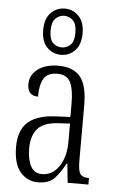

<svg xmlns="http://www.w3.org/2000/svg" viewBox="-57 -853 543 902"><g transform="rotate(5 214.5 -402.0)"><path d="M156 10Q106 10 73 -29Q40 -68 40 -148Q40 -227 84 -265Q128 -303 218 -306L282 -309V-372Q282 -439 265.5 -472.5Q249 -506 203 -506Q158 -506 140 -476.5Q122 -447 122 -391Q72 -391 72 -445Q72 -489 108.5 -516.5Q145 -544 207 -544Q274 -544 308 -504.5Q342 -465 342 -369V-108Q342 -60 353 -45.5Q364 -31 391 -31H394V0H296L287 -89H283Q261 -46 234.5 -18Q208 10 156 10ZM172 -30Q222 -30 252.5 -76Q283 -122 283 -191V-278L229 -275Q159 -271 130.5 -238Q102 -205 102 -145Q102 -93 119 -61.5Q136 -30 172 -30ZM212 -596Q173 -596 146 -624Q119 -652 119 -705Q119 -758 146 -786Q173 -814 212 -814Q251 -814 278 -786Q305 -758 305 -705Q305 -652 278 -624Q251 -596 212 -596ZM213 -631Q236 -631 253.5 -647.5Q271 -664 271 -705Q271 -746 253.5 -763Q236 -780 213 -780Q189 -780 171.5 -763Q154 -746 154 -705Q154 -664 171.5 -647.5Q189 -631 213 -631Z"/></g></svg>

Font: Noto Serif Tamil ExtraCondensed Light
Style: Regular
Weight: 300
Width: 2
Designer: Indian Type Foundry, Tom Grace, and the Monotype Design Team
Foundry: Monotype Imaging Inc.
Version: Version 2.004; ttfautohint (v1.8.4.7-5d5b)